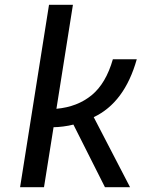

<svg xmlns="http://www.w3.org/2000/svg" viewBox="-20 -783 592 803"><path d="M185 -763H285L216 -328Q304 -336 363.5 -385Q423 -434 452 -535H552Q501 -354 372 -293L524 0H419L287 -262Q268 -257 244.5 -254Q221 -251 204 -251L164 0H64Z"/></svg>

Font: Exo Medium
Style: Italic
Weight: 500
Italic angle: -9°
Designer: Natanael Gama
Foundry: Natanael Gama
Version: Version 1.500; ttfautohint (v1.6)